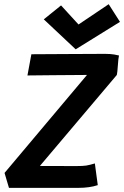

<svg xmlns="http://www.w3.org/2000/svg" viewBox="-20 -909 601 929"><path d="M346.2 -670.4 191.9 -815.4 275.4 -882.8 359.9 -790.5 505.9 -888.7 560.5 -803.2ZM23.4 0Q19.5 -11.7 12.7 -35.9Q5.9 -60.1 2 -72.3Q68.4 -151.4 201.4 -309.3Q334.5 -467.3 400.9 -546.4Q342.8 -546.4 238.8 -545.2Q134.8 -543.9 112.8 -543.9L131.8 -646.5Q157.2 -646.5 297.9 -647.5Q438.5 -648.4 488.8 -648.4Q501.5 -648.4 513.7 -647.5Q525.9 -646.5 532.5 -645.3Q539.1 -644 546.9 -642.3Q554.7 -640.6 555.7 -640.6Q555.7 -638.7 555.2 -637.2Q552.7 -627.9 550.3 -592.8Q547.9 -557.6 545.9 -549.8Q544.9 -546.9 544.9 -545.9Q482.9 -472.7 358.9 -325.9Q234.9 -179.2 172.9 -106Q202.6 -106 261.5 -105.7Q320.3 -105.5 350.1 -105.5Q380.4 -105.5 396.7 -107.9Q413.1 -110.4 439 -118.2Q441.4 -100.6 446 -65.7Q450.7 -30.8 453.1 -13.2Q413.6 0 358.4 0H26.9Z"/></svg>

Font: Fantasque Sans Mono
Style: Bold Italic
Weight: 700
Italic angle: -11°
Monospace: yes
Designer: Jany Belluz
Version: Version 1.7.1